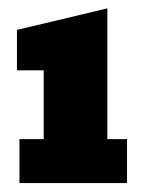

<svg xmlns="http://www.w3.org/2000/svg" viewBox="-20 -812 330 448"><path d="M25.4 -384.8V-487.3H82V-647.9H19.5V-742.2L230.5 -792.5V-487.3H276.4V-384.8Z"/></svg>

Font: Bevan
Style: Regular
Weight: 400
Designer: Vernon Adams
Foundry: Vernon Adams
Version: Version 2.100; ttfautohint (v1.8.3)